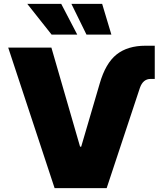

<svg xmlns="http://www.w3.org/2000/svg" viewBox="-20 -974 844 994"><path d="M496.1 -541Q526.4 -646.5 583.5 -691.9Q640.6 -737.3 733.4 -737.3H781.2V-565.4H759.8Q720.2 -565.4 704.1 -518.6L532.2 0H262.7L22.5 -727.5H246.1L394.5 -214.8H400.4ZM247.1 -794.9 121.1 -954.1H296.9L379.9 -794.9ZM427.7 -794.9 349.6 -954.1H508.8L556.6 -794.9Z"/></svg>

Font: Inter Black
Style: Regular
Weight: 900
Designer: Rasmus Andersson
Foundry: rsms
Version: Version 4.000;git-a52131595